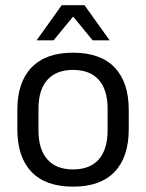

<svg xmlns="http://www.w3.org/2000/svg" viewBox="-20 -703 560 736"><path d="M260 12.5Q155 12.5 100.8 -44.2Q46.5 -101 46.5 -207.5V-282Q46.5 -388 101 -444.5Q155.5 -501 260 -501Q365 -501 419.2 -444.5Q473.5 -388 473.5 -282V-207.5Q473.5 -101 419.2 -44.2Q365 12.5 260 12.5ZM260 -53.5Q325 -53.5 358.8 -92Q392.5 -130.5 392.5 -203V-286.5Q392.5 -358.5 358.8 -396.8Q325 -435 260 -435Q195.5 -435 161.5 -396.8Q127.5 -358.5 127.5 -286.5V-203Q127.5 -130.5 161.5 -92Q195.5 -53.5 260 -53.5ZM216.5 -683H304L399.5 -549.5V-548.5H335L262 -637.5H258.5L185.5 -548.5H121V-549.5Z"/></svg>

Font: Anek Gurmukhi Medium
Style: Regular
Weight: 400
Version: Version 1.003